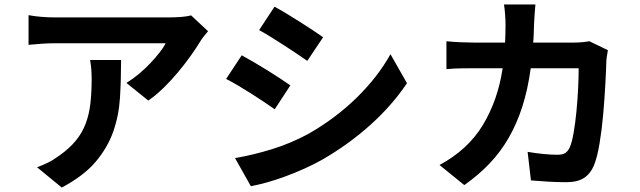

<svg xmlns="http://www.w3.org/2000/svg" viewBox="-20 -787 2868 861"><path d="M523 -518Q523 -429 518 -348.5Q513 -268 487.5 -196Q462 -124 408.5 -61Q355 2 257 54L146 -37Q169 -45 194.5 -57.5Q220 -70 247 -90Q292 -122 320.5 -157Q349 -192 364.5 -233.5Q380 -275 385.5 -324Q391 -373 391 -432Q391 -455 389.5 -475Q388 -495 384 -518ZM913 -647Q905 -638 893.5 -623.5Q882 -609 876 -598Q859 -570 834 -535Q809 -500 779 -464Q749 -428 715 -394.5Q681 -361 645 -336L547 -415Q576 -433 603.5 -456Q631 -479 654.5 -504Q678 -529 696 -552Q714 -575 723 -593H225Q195 -593 168.5 -591Q142 -589 108 -586V-719Q135 -714 165 -711.5Q195 -709 225 -709H740Q750 -709 764 -709.5Q778 -710 792 -711Q806 -712 818 -714Q830 -716 837 -718Z M1211 -757Q1235 -744 1265 -726Q1295 -708 1325.5 -688.5Q1356 -669 1383.5 -651Q1411 -633 1429 -620L1358 -514Q1338 -528 1310.5 -546.5Q1283 -565 1253.5 -584Q1224 -603 1195 -621Q1166 -639 1142 -652ZM1034 -78Q1115 -92 1198 -117.5Q1281 -143 1360 -185Q1482 -254 1578 -347.5Q1674 -441 1731 -544L1805 -414Q1738 -314 1640.5 -226.5Q1543 -139 1425 -71Q1388 -50 1345.5 -31Q1303 -12 1260 4Q1217 20 1177 31Q1137 42 1105 48ZM1064 -539Q1088 -526 1118 -508.5Q1148 -491 1178.5 -472Q1209 -453 1236.5 -435Q1264 -417 1282 -404L1212 -297Q1192 -311 1164.5 -329.5Q1137 -348 1107 -367Q1077 -386 1047.5 -403.5Q1018 -421 994 -433Z M1951 -47Q2079 -116 2146 -227.5Q2213 -339 2234 -481H2108Q2084 -481 2048.5 -480.5Q2013 -480 1982 -477V-602Q2012 -599 2046.5 -597.5Q2081 -596 2108 -596H2245Q2246 -616 2246.5 -636.5Q2247 -657 2247 -679Q2247 -695 2245 -722.5Q2243 -750 2240 -767H2381Q2379 -750 2377.5 -724.5Q2376 -699 2375 -682Q2374 -659 2373.5 -637.5Q2373 -616 2371 -596H2551Q2589 -596 2623 -602L2706 -562Q2704 -550 2701.5 -534.5Q2699 -519 2699 -511Q2698 -472 2694.5 -408Q2691 -344 2685 -275Q2679 -206 2668.5 -143Q2658 -80 2643 -44Q2627 -7 2598 11.5Q2569 30 2519 30Q2478 30 2437 27.5Q2396 25 2361 22L2346 -106Q2381 -100 2416.5 -96.5Q2452 -93 2480 -93Q2503 -93 2515 -101Q2527 -109 2535 -126Q2545 -149 2552.5 -192.5Q2560 -236 2565 -287.5Q2570 -339 2572.5 -390.5Q2575 -442 2575 -481H2360Q2347 -386 2322.5 -309.5Q2298 -233 2261.5 -169.5Q2225 -106 2175.5 -54Q2126 -2 2062 43Z"/></svg>

Font: Kinto Sans
Style: Bold
Weight: 700
Designer: Authors: Ryoko NISHIZUKA  (kana & ideographs); Paul D. Hunt (Latin, Greek & Cyrillic); Wenlong ZHANG  (bopomofo); Sandol
Foundry: Adobe Systems Incorporated, ookami Inc.
Version: Version 0.001